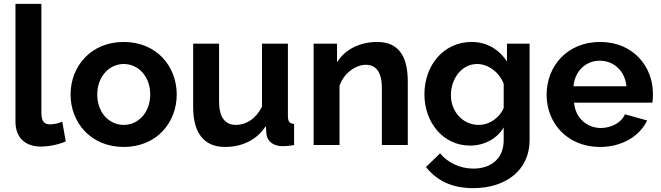

<svg xmlns="http://www.w3.org/2000/svg" viewBox="-20 -750 3418 993"><path d="M60 -730V-121C60 -39 109 8 192 8C231 8 284 -2 320 -19L302 -121C285 -113 261 -107 239 -107C211 -107 194 -119 194 -168V-730Z M345 -261C345 -117 449 10 620 10C791 10 894 -117 894 -261C894 -407 790 -533 620 -533C450 -533 345 -407 345 -261ZM620 -104C543 -104 483 -169 483 -261C483 -352 543 -419 620 -419C697 -419 757 -353 757 -262C757 -170 697 -104 620 -104Z M979 -196C979 -61 1036 10 1144 10C1232 10 1308 -26 1355 -98L1358 -56C1363 -17 1395 6 1443 6C1458 6 1474 5 1501 0V-109C1478 -111 1469 -121 1469 -150V-524H1335V-199C1304 -135 1252 -104 1200 -104C1143 -104 1113 -145 1113 -225V-524H979Z M2089 0V-327C2089 -429 2062 -533 1931 -533C1840 -533 1762 -493 1723 -427V-524H1602V0H1736V-306C1756 -369 1818 -415 1872 -415C1924 -415 1955 -378 1955 -294V0Z M2175 -262C2175 -118 2271 3 2411 3C2482 3 2550 -31 2585 -91V-25C2585 77 2512 122 2428 122C2360 122 2296 92 2256 43L2183 114C2239 183 2314 223 2428 223C2596 223 2719 130 2719 -25V-524H2602V-432C2562 -493 2500 -533 2419 -533C2275 -533 2175 -413 2175 -262ZM2585 -192C2566 -144 2514 -104 2456 -104C2374 -104 2312 -172 2312 -258C2312 -341 2366 -419 2448 -419C2504 -419 2561 -378 2585 -317Z M3083 10C3199 10 3289 -47 3327 -127L3212 -159C3195 -116 3141 -88 3088 -88C3018 -88 2956 -137 2949 -219H3354C3356 -230 3357 -247 3357 -264C3357 -406 3255 -533 3084 -533C2913 -533 2807 -408 2807 -259C2807 -114 2914 10 3083 10ZM2946 -304C2953 -383 3010 -436 3082 -436C3155 -436 3212 -383 3220 -304Z"/></svg>

Font: FIGSv2-sans-serif
Style: Bold
Weight: 700
Designer: Matt McInerney, Pablo Impallari, Rodrigo Fuenzalida,Mirko Velimirovic
Foundry: Matt McInerney, Pablo Impallari, Rodrigo Fuenzalida
Version: Version 4.021;hotconv 1.0.109;makeotfexe 2.5.65596